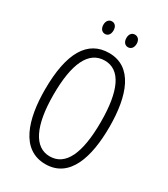

<svg xmlns="http://www.w3.org/2000/svg" viewBox="-217 -989 964 1099"><g transform="rotate(30 265.5 -439.5)"><path d="M156 -848C156 -822 170 -806 190 -806C209 -806 223 -821 223 -848C223 -874 209 -889 190 -889C170 -889 156 -873 156 -848ZM308 -848C308 -822 322 -806 342 -806C361 -806 376 -821 376 -848C376 -874 361 -889 342 -889C322 -889 308 -874 308 -848ZM479 -358C479 -567 421 -724 267 -724C126 -724 52 -603 52 -359C52 -165 104 10 267 10C427 10 479 -159 479 -358ZM109 -358C109 -562 160 -674 267 -674C370 -674 422 -564 422 -358C422 -149 370 -41 266 -41C164 -41 109 -154 109 -358Z"/></g></svg>

Font: Noto Sans Thai Looped ExtraCondensed Light
Style: Regular
Weight: 300
Width: 2
Designer: Sasikarn Vongin, Ben Mitchell
Foundry: The Fontpad Ltd
Version: Version 1.001